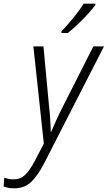

<svg xmlns="http://www.w3.org/2000/svg" viewBox="-124 -785 587 1047"><path d="M-47 242Q-66 242 -79.5 239Q-93 236 -104 232L-101 184Q-90 188 -77 190.5Q-64 193 -48 193Q-12 193 13.5 168Q39 143 66 92L115 -2L58 -532H113L143 -210Q148 -171 150 -132Q152 -93 153 -66H155Q165 -90 182.5 -128.5Q200 -167 216 -198L385 -532H443L116 107Q82 173 45.5 207.5Q9 242 -47 242ZM211 -614Q243 -647 277.5 -689.5Q312 -732 332 -765H396V-757Q381 -737 355 -708.5Q329 -680 299.5 -652Q270 -624 246 -605H211Z"/></svg>

Font: Noto Sans SemiCondensed Light
Style: Italic
Weight: 300
Width: 4
Italic angle: -12°
Designer: Monotype Design Team
Foundry: Monotype Imaging Inc.
Version: Version 2.013; ttfautohint (v1.8.4.7-5d5b)